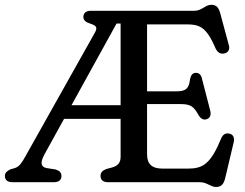

<svg xmlns="http://www.w3.org/2000/svg" viewBox="-21 -744 1002 784"><path d="M915 -198.5C900.5 -201.5 889 -195.5 882 -178.5C839 -74 807 -55.5 746 -55.5H643.5C597.5 -55.5 579.5 -75.5 579.5 -114V-319H717.5C759 -319 771 -307.5 790 -273.5C798.5 -259.5 809.5 -253 822 -257C836.5 -261.5 842 -273 837.5 -292L803.5 -423.5C800 -440 790.5 -447.5 776.5 -446.5C765 -445.5 758 -436 755 -420.5C750.5 -384 740.5 -371 698 -371H579.5V-644.5H738.5C791.5 -644.5 820.5 -637 858.5 -548C867 -528.5 880 -523 893.5 -525.5C909 -528 918.5 -540 914 -557.5L878.5 -689C872 -713.5 862.5 -724.5 841 -724.5C818.5 -724.5 802 -700 773.5 -700H350.5C329.5 -700 319.5 -690.5 319.5 -674.5C319.5 -661 329.5 -653 349 -647C371.5 -639.5 379 -632.5 366 -610L83 -106C68 -79 58.5 -64.5 40.5 -58L21.5 -52.5C6.5 -45 -1 -38 -1 -25.5C-1 -9.5 9 0 30 0H199C219.5 0 230 -9.5 230 -25.5C230 -39.5 221 -47.5 206 -52L167.5 -58C144 -64 143.5 -82 161 -114.5L240.5 -258.5H471.5V-103.5C471.5 -77.5 458 -66 436 -60L413.5 -54C397.5 -48 389.5 -40 389.5 -25.5C389.5 -9.5 399.5 0 420.5 0H796C823.5 0 839.5 19.5 861 19.5C882.5 19.5 892.5 8 898.5 -16.5L933 -162C938 -182 931 -195.5 915 -198.5ZM455 -648H471.5V-314.5H271Z"/></svg>

Font: dr Title
Style: Regular
Weight: 400
Version: Version 1.000;hotconv 1.0.109;makeotfexe 2.5.65596